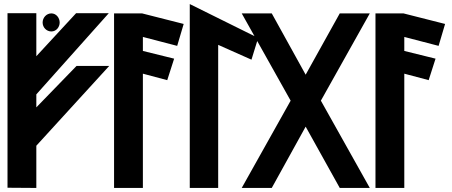

<svg xmlns="http://www.w3.org/2000/svg" viewBox="-20 -926 2226 946"><path d="M159 0V-208L518 -601H357L159 -397V-461L516 -861H355L159 -649V-861H17V-1ZM233 -771C257 -771 274 -792 274 -815C274 -838 257 -860 233 -860C209 -860 190 -839 190 -815C190 -791 209 -771 233 -771Z M542 0H684V-563L804 -531L838 -637L684 -675V-744L853 -700L885 -808L680 -860H542Z M1055 0V-705L1219 -632L1252 -739L915 -906V0Z M1561 -430 1802 -860H1654L1486 -558L1319 -860H1171L1412 -430L1171 0H1319L1486 -302L1654 0H1802Z M1830 0H1972V-563L2092 -531L2126 -637L1972 -675V-744L2141 -700L2173 -808L1968 -860H1830Z"/></svg>

Font: Ny Stormning
Style: Hf
Weight: 700
Designer: Robert Jablonski, Mew Too
Foundry: Cannot Into Space Fonts
Version: Version 0.90